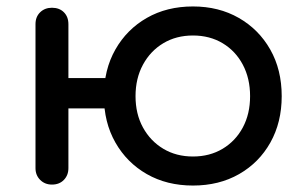

<svg xmlns="http://www.w3.org/2000/svg" viewBox="-20 -571 955 595"><path d="M141 1Q119 1 104.5 -13.5Q90 -28 90 -50V-496Q90 -519 104.5 -533Q119 -547 141 -547Q164 -547 178 -533Q192 -519 192 -496V-50Q192 -28 178 -13.5Q164 1 141 1ZM179 -235Q158 -235 145 -248Q132 -261 132 -282Q132 -303 145 -316Q158 -329 179 -329H330Q351 -329 364 -316Q377 -303 377 -282Q377 -261 364 -248Q351 -235 330 -235ZM578 4Q497 4 435 -31.5Q373 -67 337.5 -129.5Q302 -192 302 -273Q302 -355 337.5 -417.5Q373 -480 435 -515.5Q497 -551 578 -551Q658 -551 720 -515.5Q782 -480 817.5 -417.5Q853 -355 853 -273Q853 -192 818 -129.5Q783 -67 721 -31.5Q659 4 578 4ZM578 -86Q630 -86 670 -110Q710 -134 732.5 -176Q755 -218 755 -273Q755 -328 732.5 -370.5Q710 -413 670 -437Q630 -461 578 -461Q526 -461 486 -437Q446 -413 423 -370.5Q400 -328 400 -273Q400 -218 423 -176Q446 -134 486 -110Q526 -86 578 -86Z"/></svg>

Font: Comfortaa
Style: Bold
Weight: 700
Designer: Johan Aakerlund
Foundry: Johan Aakerlund
Version: Version 3.104; ttfautohint (v1.8.1.43-b0c9)